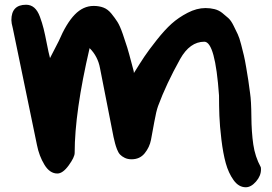

<svg xmlns="http://www.w3.org/2000/svg" viewBox="-20 -700 1147 810"><path d="M544 -400 545 -392Q571 -434 589 -461Q607 -488 641 -531Q675 -574 704 -600Q733 -626 771.5 -646Q810 -666 847 -666Q867 -666 885 -661.5Q903 -657 917.5 -645.5Q932 -634 943.5 -623.5Q955 -613 965.5 -591.5Q976 -570 983 -555.5Q990 -541 997.5 -511.5Q1005 -482 1009 -465.5Q1013 -449 1019 -413.5Q1025 -378 1027.5 -361.5Q1030 -345 1035 -307Q1040 -274 1040.5 -208.5Q1041 -143 1048.5 -91Q1056 -39 1080 5Q1081 7 1081 15Q1081 42 1060 66Q1039 90 1017 90Q987 90 965.5 60Q944 30 932.5 -11.5Q921 -53 914 -111.5Q907 -170 905.5 -211.5Q904 -253 904 -297Q888 -524 842 -524Q781 -524 740 -451Q681 -345 647 -253Q639 -231 631 -186Q623 -141 617 -110Q611 -79 590.5 -53.5Q570 -28 535 -28Q519 -28 506.5 -34Q494 -40 486.5 -48Q479 -56 473.5 -70.5Q468 -85 465.5 -95Q463 -105 459 -122Q409 -374 402 -412Q393 -462 358 -497Q295 -227 295 -55Q295 -37 270 -2.5Q245 32 222 32Q190 32 167.5 -5Q145 -42 136 -88L34 -581Q28 -603 28 -615Q28 -680 90 -680Q110 -680 124.5 -667.5Q139 -655 148.5 -629Q158 -603 164 -579Q170 -555 177.5 -516Q185 -477 191 -455L228 -527Q260 -602 295.5 -638.5Q331 -675 375 -675Q398 -675 416.5 -668Q435 -661 450 -642.5Q465 -624 475.5 -607.5Q486 -591 498 -556.5Q510 -522 517 -499Q524 -476 536 -430Z"/></svg>

Font: Because We Learn
Style: Regular
Weight: 400
Designer: Liz Wetzel, Aaron Williamson, Russ McMullin
Foundry: Red Hat
Version: Version 1.000